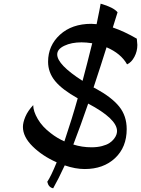

<svg xmlns="http://www.w3.org/2000/svg" viewBox="-20 -853 769 1047"><path d="M621.1 -786.1 595.2 -703.1Q658.2 -681.6 726.1 -642.1Q729 -613.8 729 -607.9Q729 -573.2 712.9 -543Q696.8 -512.7 672.9 -502Q639.6 -561.5 561 -595.2Q534.2 -508.8 490.2 -376L502 -370.1Q588.9 -322.8 629.9 -272Q670.9 -221.2 670.9 -148.9Q670.9 -50.3 607.4 9.3Q543.9 68.8 441.9 68.8Q390.6 68.8 333 48.8Q298.8 123 270 173.8Q244.6 168.9 237.8 138.2Q257.8 108.9 289.1 32.2Q210.9 -2.4 158 -54.7Q105 -106.9 105 -161.1Q105 -185.1 118.4 -216.8Q131.8 -248.5 161.1 -279.8Q161.1 -246.6 186 -203.9Q210.9 -161.1 257.8 -126Q290 -100.6 331.1 -82Q374 -209.5 403.8 -316.9Q318.8 -364.3 280.5 -411.1Q242.2 -458 242.2 -516.1Q242.2 -604.5 307.1 -663.8Q372.1 -723.1 478 -723.1Q487.3 -723.1 506.8 -721.2Q525.9 -813.5 528.8 -833Q599.1 -813 621.1 -786.1ZM618.2 -138.2Q618.2 -205.1 460.9 -288.1Q419.4 -167 379.9 -64.9Q427.2 -49.8 479 -49.8Q510.7 -49.8 536.1 -56.4Q561.5 -63 576.4 -72.8Q591.3 -82.5 601.1 -95Q610.8 -107.4 614.5 -118.2Q618.2 -128.9 618.2 -138.2ZM292 -556.2Q292 -500.5 430.2 -412.1Q454.1 -501 482.9 -617.2Q449.7 -622.1 424.8 -622.1Q369.6 -622.1 330.8 -603.5Q292 -585 292 -556.2Z"/></svg>

Font: Kaushan Script
Style: Regular
Weight: 400
Designer: Pablo Impallari
Foundry: Pablo Impallari
Version: Version 1.002